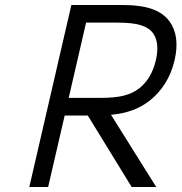

<svg xmlns="http://www.w3.org/2000/svg" viewBox="-20 -751 729 771"><path d="M266.6 -731H467.8Q545.9 -731 591.3 -714.6Q636.7 -698.2 660.2 -665.5Q681.6 -637.2 687 -597.7Q692.4 -558.1 681.2 -509.8Q669.4 -458.5 643.6 -417Q617.7 -375.5 580.1 -346.2Q550.3 -322.8 512.9 -308.8Q475.6 -294.9 425.8 -290L607.4 0H508.8L332.5 -287.1H239.7L173.3 0H97.7ZM381.3 -357.9Q441.9 -357.9 478 -367.2Q514.2 -376.5 540 -397Q588.9 -436 606 -509.8Q621.6 -577.1 595.7 -616.2Q580.1 -638.7 547.1 -649.4Q514.2 -660.2 451.2 -660.2H325.7L255.9 -357.9Z"/></svg>

Font: Glacial Indifference
Style: Italic
Weight: 400
Designer: Alfredo Marco Pradil
Foundry: Alfredo Marco Pradil
Version: Version 1.312